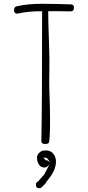

<svg xmlns="http://www.w3.org/2000/svg" viewBox="-20 -753 466 1012"><path d="M214 130Q195 130 185 114Q175 98 175 78Q175 64 185.5 53.5Q196 43 207 41Q213 40 224 40Q247 40 261 57.5Q275 75 275 98Q275 142 238 188Q227 201 218 216L213 221L202 232Q195 239 188 239H185Q171 239 169.5 223.5Q168 208 180 204Q194 188 203 178Q214 167 218 158L243 109Q231 130 214 130ZM278 -732Q241 -733 201 -733Q124 -733 69 -720Q54 -717 54 -701Q54 -681 71 -681Q73 -681 76 -682Q128 -694 202 -694Q202 -205 198 -10Q198 6 217 6Q237 6 239 -5Q246 -50 243 -184Q238 -314 240 -358Q242 -434 238 -536Q234 -641 234 -694H293Q321 -693 351 -693Q370 -693 370 -713Q370 -729 354 -730Q350 -730 278 -732ZM245 104 239 95Q237 92 231 84Q227 80 224 79Q223 78 220 78H209L221 92Q230 89 245 104Z"/></svg>

Font: Neythal
Style: Regular
Weight: 400
Designer: Tharique Azeez
Foundry: Tharique Azeez
Version: Version 0.44